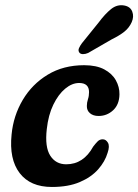

<svg xmlns="http://www.w3.org/2000/svg" viewBox="-20 -715 536 745"><path d="M287 -393Q259.5 -393 233 -371Q206.5 -349 187 -309Q167.5 -269 161.5 -214Q153.5 -144.5 175 -111Q196.5 -77.5 237 -77.5Q304 -77.5 341.5 -146Q351 -158.5 359 -166.5Q367 -174.5 378.5 -174.5Q391 -174.5 398.8 -161.2Q406.5 -148 397.5 -122Q387.5 -88 360.8 -57.8Q334 -27.5 289.5 -8.5Q245 10.5 181.5 10.5Q97.5 10.5 56.2 -43.5Q15 -97.5 25 -193.5Q32 -266 68.2 -327.2Q104.5 -388.5 165.2 -425.2Q226 -462 306.5 -462Q354 -462 384.5 -445.8Q415 -429.5 429.5 -403.5Q444 -377.5 443.5 -349Q443 -309.5 419 -287.2Q395 -265 362.5 -265Q341.5 -265 329 -275.8Q316.5 -286.5 317 -304Q317 -317 321.2 -329.8Q325.5 -342.5 325.5 -357.5Q325.5 -393 287 -393ZM363 -628Q387.5 -661 411.2 -680Q435 -699 463 -693.5Q486 -689 493.2 -669.8Q500.5 -650.5 491 -629Q481.5 -607.5 463 -592.5Q444.5 -577.5 413 -562L322 -509.5Q312 -505 302 -505Q292 -505 287.5 -511.5Q282.5 -519 286.5 -528.2Q290.5 -537.5 298 -547.5Z"/></svg>

Font: Fraunces 72pt SuperSoft SemiBold
Style: Italic
Weight: 600
Italic angle: -16°
Version: Version 1.000;[b76b70a41]